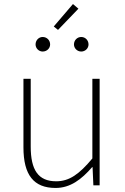

<svg xmlns="http://www.w3.org/2000/svg" viewBox="-20 -917 617 950"><path d="M255 13C328 13 383 -29 436 -90H438L442 0H473V-527H437V-133C372 -55 323 -20 258 -20C169 -20 132 -76 132 -192V-527H96V-188C96 -51 147 13 255 13ZM191 -662C212 -662 228 -678 228 -697C228 -718 212 -734 191 -734C172 -734 156 -718 156 -697C156 -678 172 -662 191 -662ZM267 -769 368 -874 341 -897 246 -786ZM382 -662C402 -662 418 -678 418 -697C418 -718 402 -734 382 -734C362 -734 346 -718 346 -697C346 -678 362 -662 382 -662Z"/></svg>

Font: Source Han Sans JP VF
Style: Regular
Weight: 250
Designer: Ryoko NISHIZUKA 西塚涼子 (kana, bopomofo & ideographs); Paul D. Hunt (Latin, Greek & Cyrillic); Sandoll Communications 산돌커뮤니
Foundry: Adobe
Version: Version 2.004;hotconv 1.0.118;makeotfexe 2.5.65603